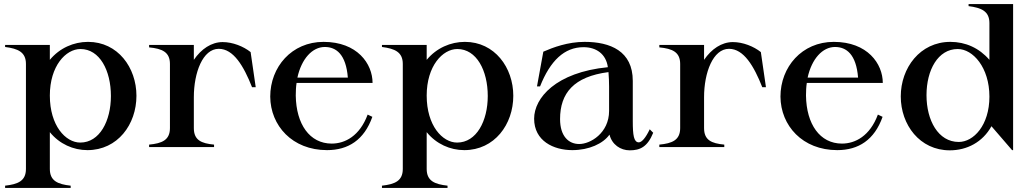

<svg xmlns="http://www.w3.org/2000/svg" viewBox="-20 -720 5060 940"><path d="M5 189V200H326V189C263 182 224 166 224 107V-73C271 -15 339 15 408 15C556 15 648 -111 648 -251C648 -389 557 -515 411 -515C341 -515 272 -485 224 -427V-500H5V-490C68 -482 107 -465 107 -407V107C107 166 68 182 5 189ZM373 -22C301 -22 224 -105 224 -252C224 -397 302 -480 374 -480C468 -480 523 -375 523 -250C523 -128 468 -22 373 -22Z M929 -93V-244C929 -365 973 -481 1051 -481C1123 -481 1173 -397 1214 -293H1232L1207 -465C1172 -493 1119 -514 1070 -514C1015 -514 965 -480 929 -427V-500H710V-488C774 -482 812 -465 812 -407V-93C812 -34 773 -18 710 -12V0H1028V-12C965 -18 929 -34 929 -93Z M1581 15C1685 15 1763 -35 1803 -148L1780 -159C1741 -54 1669 -17 1604 -17C1496 -17 1430 -112 1428 -252C1428 -274 1429 -295 1432 -314H1804C1804 -408 1729 -515 1564 -515C1408 -515 1303 -392 1303 -247C1304 -105 1411 15 1581 15ZM1436 -340C1456 -432 1509 -490 1570 -490C1626 -490 1674 -454 1683 -340Z M1850 189V200H2171V189C2108 182 2069 166 2069 107V-73C2116 -15 2184 15 2253 15C2401 15 2493 -111 2493 -251C2493 -389 2402 -515 2256 -515C2186 -515 2117 -485 2069 -427V-500H1850V-490C1913 -482 1952 -465 1952 -407V107C1952 166 1913 182 1850 189ZM2218 -22C2146 -22 2069 -105 2069 -252C2069 -397 2147 -480 2219 -480C2313 -480 2368 -375 2368 -250C2368 -128 2313 -22 2218 -22Z M2782 15C2864 15 2933 -17 2964 -61C2976 -12 3018 16 3063 16C3114 16 3150 -1 3178 -70L3161 -87C3141 -45 3122 -23 3107 -23C3083 -24 3078 -58 3078 -127V-324C3078 -470 2968 -515 2842 -515C2760 -515 2688 -488 2640 -467L2609 -297H2624C2674 -423 2743 -489 2837 -489C2899 -489 2947 -456 2956 -391C2701 -366 2595 -240 2595 -139C2595 -30 2690 15 2782 15ZM2815 -15C2765 -15 2722 -52 2722 -137C2722 -264 2789 -345 2959 -367C2961 -347 2962 -313 2962 -296V-177C2962 -68 2869 -14 2815 -15Z M3427 -93V-244C3427 -365 3471 -481 3549 -481C3621 -481 3671 -397 3712 -293H3730L3705 -465C3670 -493 3617 -514 3568 -514C3513 -514 3463 -480 3427 -427V-500H3208V-488C3272 -482 3310 -465 3310 -407V-93C3310 -34 3271 -18 3208 -12V0H3526V-12C3463 -18 3427 -34 3427 -93Z M4079 15C4183 15 4261 -35 4301 -148L4278 -159C4239 -54 4167 -17 4102 -17C3994 -17 3928 -112 3926 -252C3926 -274 3927 -295 3930 -314H4302C4302 -408 4227 -515 4062 -515C3906 -515 3801 -392 3801 -247C3802 -105 3909 15 4079 15ZM3934 -340C3954 -432 4007 -490 4068 -490C4124 -490 4172 -454 4181 -340Z M4630 16C4714 16 4791 -24 4834 -102L4935 15H4940V-700H4722V-690C4785 -682 4824 -665 4824 -607V-427C4774 -485 4707 -515 4633 -515C4484 -515 4390 -387 4390 -248C4390 -109 4483 16 4630 16ZM4674 -25C4573 -25 4516 -131 4516 -254C4516 -377 4572 -480 4669 -480C4743 -480 4824 -390 4824 -247C4824 -106 4746 -25 4674 -25Z"/></svg>

Font: Sprat Medium
Style: Regular
Weight: 500
Designer: Ethan Nakache
Foundry: Collletttivo
Version: Version 2.000;Glyphs 3.2 (3217)